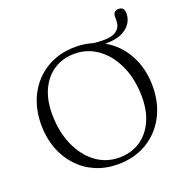

<svg xmlns="http://www.w3.org/2000/svg" viewBox="-148 -973 1087 1126"><g transform="rotate(-20 395.5 -410.0)"><path d="M398.5 -715.5Q455 -715.5 505.5 -700Q603.5 -688.5 640.5 -710.5Q677.5 -732.5 677.5 -778V-800Q677.5 -838 713 -838Q747.5 -838 747.5 -798.5Q747.5 -743.5 702 -707.8Q656.5 -672 569.5 -673Q651 -628 698.5 -542Q746 -456 746 -345Q746 -238.5 702 -156.5Q658 -74.5 579.8 -28.5Q501.5 17.5 398.5 17.5Q323 17.5 259.8 -10Q196.5 -37.5 150.5 -87.5Q104.5 -137.5 79.2 -205.2Q54 -273 54 -353.5Q54 -460 97.8 -541.8Q141.5 -623.5 219 -669.5Q296.5 -715.5 398.5 -715.5ZM665.5 -305Q665.5 -414 628.2 -498.5Q591 -583 526.2 -631.2Q461.5 -679.5 379 -679.5Q307 -679.5 252.2 -644.8Q197.5 -610 166.5 -545.8Q135.5 -481.5 135.5 -393Q135.5 -283.5 172.5 -198.5Q209.5 -113.5 273.8 -65.2Q338 -17 420 -17Q492.5 -17 547.8 -52Q603 -87 634.2 -151.5Q665.5 -216 665.5 -305Z"/></g></svg>

Font: Fraunces 9pt S000 Light
Style: Regular
Weight: 300
Version: Version 1.000; ttfautohint (v1.8.3)